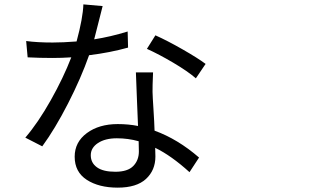

<svg xmlns="http://www.w3.org/2000/svg" viewBox="-20 -819 1540 885"><path d="M927.7 -524.4 882.8 -458Q845.7 -490.2 778.8 -529.8Q711.9 -569.3 657.2 -593.8L696.3 -656.2Q751 -631.8 821.8 -591.3Q892.6 -550.8 927.7 -524.4ZM568.4 -673.8 570.3 -599.6Q486.3 -576.2 390.6 -564.5Q353.5 -459 293.5 -341.8Q233.4 -224.6 174.8 -144.5L96.7 -184.6Q155.3 -252.9 213.9 -356.9Q272.5 -460.9 308.6 -554.7Q264.6 -551.8 221.7 -551.8Q163.1 -551.8 107.4 -554.7L100.6 -629.9Q152.3 -623 222.7 -623Q269.5 -623 333 -627.9Q362.3 -736.3 364.3 -798.8L453.1 -791Q449.2 -777.3 436 -723.6Q422.9 -669.9 414.1 -637.7Q489.3 -649.4 568.4 -673.8ZM620.1 -121.1Q620.1 -150.4 619.1 -168Q570.3 -181.6 518.6 -181.6Q464.8 -181.6 431.6 -159.7Q398.4 -137.7 398.4 -103.5Q398.4 -68.4 426.8 -47.9Q455.1 -27.3 511.7 -27.3Q568.4 -27.3 594.2 -53.7Q620.1 -80.1 620.1 -121.1ZM606.4 -485.4H685.5Q682.6 -418 683.1 -395.5Q683.6 -373 687.5 -313.5Q691.4 -253.9 692.4 -216.8Q799.8 -177.7 897.5 -92.8L853.5 -25.4Q769.5 -101.6 695.3 -137.7Q696.3 -123 696.3 -97.7Q696.3 -34.2 652.8 5.9Q609.4 45.9 522.5 45.9Q435.5 45.9 379.9 9.8Q324.2 -26.4 324.2 -96.7Q324.2 -164.1 380.4 -205.6Q436.5 -247.1 522.5 -247.1Q572.3 -247.1 616.2 -238.3Q615.2 -269.5 611.3 -357.9Q607.4 -446.3 606.4 -485.4Z"/></svg>

Font: Bpmf Zihi Sans Regular
Style: Regular
Weight: 400
Foundry: But Ko
Version: Version 1.320